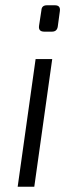

<svg xmlns="http://www.w3.org/2000/svg" viewBox="-20 -708 278 728"><path d="M158 -688H188Q210 -688 207 -666L199 -607Q196 -588 177 -588H148Q125 -588 128 -610L137 -669Q138 -688 158 -688ZM110 0H47L115 -484H178Z"/></svg>

Font: Exo 2.0 Light
Style: Italic
Weight: 300
Italic angle: -8°
Designer: Natanael Gama
Version: Version 1.001;PS 001.001;hotconv 1.0.70;makeotf.lib2.5.58329